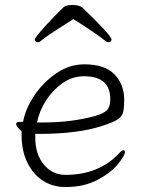

<svg xmlns="http://www.w3.org/2000/svg" viewBox="-20 -740 583 773"><path d="M244 -643Q167 -595 143 -574Q139 -570 133 -570Q127 -570 123.5 -573Q120 -576 120 -581Q120 -588 159.5 -632Q199 -676 237 -712Q247 -720 272 -720Q285 -720 296 -717Q307 -714 312 -709Q429 -597 429 -581Q429 -576 425.5 -573Q422 -570 416 -570Q410 -570 406 -574Q374 -600 301 -647Q298 -649 275 -663ZM59 -249 73 -250Q83 -303 118.5 -356Q154 -409 207 -445Q260 -481 319 -481Q403 -481 441.5 -440Q480 -399 480 -340Q480 -303 475 -286Q470 -269 451 -257.5Q432 -246 388 -232Q290 -201 140 -201H122V-186Q122 -119 156.5 -77.5Q191 -36 244 -36Q377 -36 459 -122Q469 -135 478 -135Q480 -135 481.5 -133Q483 -131 483 -128Q483 -114 454.5 -79Q426 -44 372 -15.5Q318 13 244 13Q193 13 153.5 -12Q114 -37 90.5 -84.5Q67 -132 67 -195V-211Q57 -220 51 -228Q45 -236 45 -241Q45 -249 59 -249ZM155 -247Q268 -247 363 -273Q400 -284 412 -298Q424 -312 424 -341Q424 -387 397.5 -410Q371 -433 318 -433Q270 -433 230 -404Q190 -375 164 -333.5Q138 -292 129 -247Z"/></svg>

Font: JyunsaiKaai Light
Style: Regular
Weight: 300
Designer: Fontworks Inc.
Version: Version 0.030;April 7, 2024;FontCreator 14.0.0.2901 64-bit